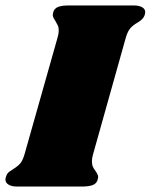

<svg xmlns="http://www.w3.org/2000/svg" viewBox="-46 -686 554 706"><path d="M488 -641Q488 -636 485 -628Q482 -621 476.5 -615.5Q471 -610 466.5 -607.5Q462 -605 460 -603Q444 -594 434 -583Q424 -572 417 -549L296 -118Q292 -105 292 -93Q292 -81 295.5 -73Q299 -65 306 -56Q315 -43 315 -35Q315 -33 313 -25Q309 -11 295 -5.5Q281 0 253 0H18Q-3 0 -14.5 -7Q-26 -14 -26 -26Q-26 -32 -23 -39Q-19 -50 -10 -56Q-1 -62 1 -63Q17 -73 27 -83.5Q37 -94 44 -118L166 -549Q170 -562 170 -574Q170 -585 166.5 -592.5Q163 -600 157 -610Q148 -623 148 -631Q148 -634 150 -642Q154 -655 167.5 -660.5Q181 -666 209 -666H444Q465 -666 476.5 -659.5Q488 -653 488 -641Z"/></svg>

Font: Shrikhand
Style: Regular
Weight: 400
Italic angle: -14°
Version: Version 1.000;PS 1.000;hotconv 1.0.88;makeotf.lib2.5.647800